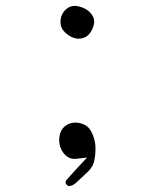

<svg xmlns="http://www.w3.org/2000/svg" viewBox="-20 -652 540 645"><path d="M244.1 -522Q263.7 -522 276.9 -534.7Q291 -548.8 295.4 -570.3Q296.4 -575.7 296.4 -577.9Q296.4 -580.1 296.4 -581.5Q296.4 -583 295.9 -585.2Q295.4 -587.4 294.9 -589.6Q294.4 -591.8 293.5 -594Q292.5 -596.2 291 -598.6Q277.3 -623 242.7 -630.9Q236.3 -632.3 230.5 -632.3Q212.9 -632.3 199.7 -618.7Q183.1 -602.1 183.1 -578.1Q183.1 -557.6 198.7 -543Q216.8 -525.4 239.7 -522Q241.7 -522 244.1 -522ZM210.9 -26.9Q223.1 -26.9 235.8 -38.1Q266.1 -65.9 276.9 -76.7Q293.5 -93.3 297.4 -115.2Q300.8 -133.3 300.8 -150.4Q300.8 -157.2 300.3 -164.1Q298.8 -186.5 286.1 -210.9Q282.2 -218.3 276.9 -223.6Q266.1 -233.9 249.5 -238.3Q240.7 -240.2 232.9 -240.2Q213.4 -240.2 198.2 -228Q182.1 -214.8 179.2 -189.9Q178.7 -185.5 178.7 -181.2Q178.7 -157.2 193.8 -137.2Q209 -118.2 230.5 -118.2Q233.4 -118.2 236.8 -118.7L272.5 -122.6L248 -96.7Q222.7 -69.3 200.7 -43.9V-36.1Q204.1 -29.8 210.4 -26.9Q210.9 -26.9 210.9 -26.9Z"/></svg>

Font: NaikaiFont
Style: ExtraLight
Weight: 200
Version: Version 1.89